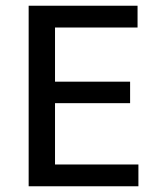

<svg xmlns="http://www.w3.org/2000/svg" viewBox="-20 -650 541 670"><path d="M80 -630H460V-554H172V-365H434V-290H172V-76H463V0H80Z"/></svg>

Font: Mukta
Style: Regular
Weight: 400
Designer: Girish Dalvi and Yashodeep Gholap
Foundry: Ek Type
Version: Version 2.538;PS 1.001;hotconv 16.6.51;makeotf.lib2.5.65220;